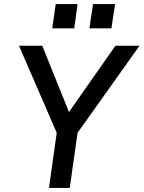

<svg xmlns="http://www.w3.org/2000/svg" viewBox="-20 -921 704 941"><path d="M220 0 258 -270 73 -697H187L318 -372L546 -697H664L360 -270L322 0ZM418 -782 436 -901H544L526 -782ZM236 -782 253 -901H360L344 -782Z"/></svg>

Font: Hanken Grotesk Medium
Style: Italic
Weight: 500
Italic angle: -8°
Designer: Alfredo Marco Pradil
Foundry: Hanken Design Co.
Version: Version 3.013